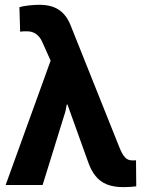

<svg xmlns="http://www.w3.org/2000/svg" viewBox="-20 -767 588 796"><path d="M491.2 8.8Q451.7 8.8 423.3 -2.4Q395 -13.7 376 -37.4Q356.9 -61 344.2 -98.6L259.8 -333.5H256.8L251 -304.2L156.7 0H3.4L189.9 -515.6L155.3 -592.8Q145.5 -614.7 129.6 -626Q113.8 -637.2 92.3 -637.2Q83.5 -637.2 77.1 -637Q70.8 -636.7 63.5 -635.7L60.5 -737.3Q75.2 -741.7 98.9 -744.4Q122.6 -747.1 142.6 -747.1Q193.4 -747.1 224.1 -726.3Q254.9 -705.6 271.5 -665L476.1 -153.3Q486.3 -128.4 497.8 -115.2Q509.3 -102.1 527.3 -102.1Q532.7 -102.1 536.4 -102.1Q540 -102.1 543.9 -102.5L544.9 5.4Q534.2 6.8 521 7.8Q507.8 8.8 491.2 8.8Z"/></svg>

Font: Roboto Slab LO
Style: Bold
Weight: 700
Designer: Google
Version: Version 2.000